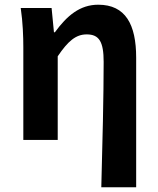

<svg xmlns="http://www.w3.org/2000/svg" viewBox="-20 -594 671 815"><path d="M410 201H558V-349C558 -490 513 -574 397 -574C319 -574 264 -527 213 -457H209L199 -560H68C77 -499 79 -437 79 -393V0H225V-355C269 -420 302 -448 348 -448C401 -448 420 -417 420 -331C420 -193 415 24 410 201Z"/></svg>

Font: Genne Gothic Bold
Style: Regular
Weight: 700
Designer: Ryoko NISHIZUKA (kana & ideographs); Paul D. Hunt (Latin, Greek & Cyrillic); Wenlong ZHANG (bopomofo); Sandoll Communica
Foundry: Adobe Systems Incorporated
Version: Version 1.004;PS 1.004;hotconv 16.6.51;makeotf.lib2.5.65220